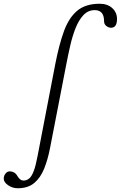

<svg xmlns="http://www.w3.org/2000/svg" viewBox="-169 -735 644 1024"><path d="M-75 269Q-102 269 -125.5 253Q-149 237 -149 218Q-149 202 -139.5 190.5Q-130 179 -118 179Q-90 179 -76 204Q-62 228 -44 228Q-27 228 -13.5 217Q0 206 11 177Q22 148 32 94L126 -394Q146 -497 172 -568.5Q198 -640 242.5 -677.5Q287 -715 363 -715Q404 -715 429.5 -692Q455 -669 455 -634Q455 -587 423 -587Q410 -587 398 -596.5Q386 -606 386 -622Q386 -681 336 -681Q301 -681 276 -654.5Q251 -628 234 -585Q217 -542 205.5 -491.5Q194 -441 185 -394L98 54Q86 116 66.5 164.5Q47 213 13.5 241Q-20 269 -75 269Z"/></svg>

Font: Junicode
Style: Italic
Weight: 400
Italic angle: -11°
Designer: Peter S. Baker
Version: Version 2.100; ttfautohint (v1.8.4)